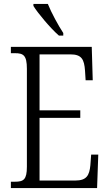

<svg xmlns="http://www.w3.org/2000/svg" viewBox="-20 -951 555 971"><path d="M278 -771H300V-784C275 -822 240 -886 222 -931H149V-921C170 -886 236 -807 278 -771ZM35 0H471L477 -169H441L437 -115C432 -64 418 -38 361 -38H180V-355H386V-393H180V-676H336C393 -676 406 -651 410 -593L413 -545H449L444 -714H35V-682H55C98 -682 116 -672 116 -603V-108C116 -42 99 -32 55 -32H35Z"/></svg>

Font: Noto Serif Myanmar Condensed Light
Style: Regular
Weight: 300
Width: 3
Designer: Ben Mitchell and the Monotype Design Team
Foundry: Monotype Imaging Inc.
Version: Version 2.106